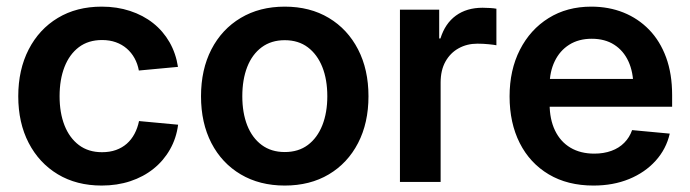

<svg xmlns="http://www.w3.org/2000/svg" viewBox="-20 -559 2120 590"><path d="M292.5 11.2Q215.3 11.2 157.7 -23.4Q100.1 -58.1 68.1 -119.9Q36.1 -181.6 36.1 -263.2Q36.1 -344.7 68.1 -407Q100.1 -469.2 157.7 -503.9Q215.3 -538.6 292.5 -538.6Q339.4 -538.6 379.6 -525.4Q419.9 -512.2 450.7 -487.8Q481.4 -463.4 501 -429.2Q520.5 -395 526.9 -353.5L406.7 -342.3Q402.8 -363.3 393.3 -380.4Q383.8 -397.5 369.4 -409.9Q355 -422.4 335.9 -429.2Q316.9 -436 293.5 -436Q251.5 -436 222.4 -414.1Q193.4 -392.1 178.2 -353.3Q163.1 -314.5 163.1 -263.2Q163.1 -212.4 178.2 -173.8Q193.4 -135.3 222.4 -113.3Q251.5 -91.3 293.5 -91.3Q317.4 -91.3 336.4 -98.1Q355.5 -105 369.6 -117.4Q383.8 -129.9 393.3 -147.7Q402.8 -165.5 407.2 -187L527.3 -175.8Q522 -134.3 502.4 -99.9Q482.9 -65.4 451.9 -40.5Q420.9 -15.6 380.4 -2.2Q339.8 11.2 292.5 11.2Z M855 11.2Q777.8 11.2 719.7 -23.2Q661.6 -57.6 629.6 -119.4Q597.7 -181.2 597.7 -263.2Q597.7 -345.2 629.6 -407.2Q661.6 -469.2 719.7 -503.9Q777.8 -538.6 855 -538.6Q932.6 -538.6 990.5 -503.9Q1048.3 -469.2 1080.3 -407.2Q1112.3 -345.2 1112.3 -263.2Q1112.3 -181.2 1080.3 -119.4Q1048.3 -57.6 990.5 -23.2Q932.6 11.2 855 11.2ZM855 -91.8Q897 -91.8 926 -113.5Q955.1 -135.3 970.5 -174.1Q985.8 -212.9 985.8 -263.2Q985.8 -314.5 970.5 -353Q955.1 -391.6 926 -413.6Q897 -435.5 855 -435.5Q813.5 -435.5 784.2 -413.8Q754.9 -392.1 739.7 -353.3Q724.6 -314.5 724.6 -263.2Q724.6 -212.4 739.7 -173.8Q754.9 -135.3 784.2 -113.5Q813.5 -91.8 855 -91.8Z M1209 0V-529.3H1329.6V-440.9H1333.5Q1347.7 -486.8 1380.9 -511Q1414.1 -535.2 1462.9 -535.2Q1474.1 -535.2 1485.8 -534.4Q1497.6 -533.7 1505.4 -532.2V-419.9Q1498.5 -421.4 1481.4 -423.1Q1464.4 -424.8 1446.8 -424.8Q1415 -424.8 1389.4 -410.6Q1363.8 -396.5 1348.9 -369.9Q1334 -343.3 1334 -305.2V0Z M1803.7 11.2Q1724.1 11.2 1666.3 -23.2Q1608.4 -57.6 1577.1 -119.4Q1545.9 -181.2 1545.9 -262.7Q1545.9 -343.8 1577.6 -406Q1609.4 -468.3 1665.8 -503.4Q1722.2 -538.6 1796.9 -538.6Q1850.6 -538.6 1895.8 -520.5Q1940.9 -502.4 1974.6 -467.8Q2008.3 -433.1 2026.9 -382.6Q2045.4 -332 2045.4 -267.1V-231H1599.6V-316.4H1982.9L1926.3 -292.5Q1926.3 -337.4 1911.1 -370.4Q1896 -403.3 1867.4 -421.6Q1838.9 -439.9 1798.3 -439.9Q1758.3 -439.9 1729.2 -421.6Q1700.2 -403.3 1684.6 -370.8Q1668.9 -338.4 1668.9 -296.4V-240.2Q1668.9 -192.4 1685.5 -158Q1702.1 -123.5 1732.9 -105.2Q1763.7 -86.9 1806.2 -86.9Q1835.4 -86.9 1858.9 -95.5Q1882.3 -104 1898.4 -120.4Q1914.6 -136.7 1922.4 -159.2L2038.1 -148.4Q2027.3 -101.1 1994.6 -64.9Q1961.9 -28.8 1913.1 -8.8Q1864.3 11.2 1803.7 11.2Z"/></svg>

Font: Inter 24pt SemiBold
Style: Regular
Weight: 600
Designer: Rasmus Andersson
Foundry: rsms
Version: Version 4.001;git-66647c0bb